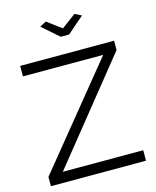

<svg xmlns="http://www.w3.org/2000/svg" viewBox="-132 -1007 894 1098"><g transform="rotate(-15 314.5 -458.5)"><path d="M246 -917 331 -854 416 -917 455 -897 356 -811H306L208 -897ZM31 -55 514 -648H39V-710H595V-655L118 -62H594V0H31Z"/></g></svg>

Font: Oxford Sans
Style: Regular
Weight: 400
Designer: Matt McInerney, Pablo Impallari, Rodrigo Fuenzalida
Foundry: Matt McInerney, Pablo Impallari, Rodrigo Fuenzalida
Version: Version 3.000g; ttfautohint (v1.5) -l 8 -r 28 -G 28 -x 14 -D